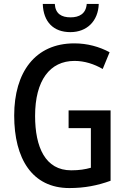

<svg xmlns="http://www.w3.org/2000/svg" viewBox="-20 -944 643 974"><path d="M481 -924H420C416 -874 382 -856 338 -856C292 -856 261 -874 258 -924H197C200 -832 252 -781 337 -781C421 -781 478 -837 481 -924ZM328 -384V-294H441V-93C412 -85 383 -80 341 -80C210 -80 158 -197 158 -356C158 -536 233 -635 358 -635C409 -635 458 -619 501 -594L536 -679C484 -707 423 -724 357 -724C158 -724 52 -577 52 -358C52 -139 143 10 332 10C409 10 475 -3 541 -27V-384Z"/></svg>

Font: Noto Sans Gurmukhi UI Condensed Medium
Style: Regular
Weight: 500
Width: 3
Designer: Jelle Bosma - Monotype Design Team
Foundry: Monotype Imaging Inc.
Version: Version 2.004